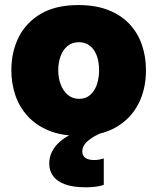

<svg xmlns="http://www.w3.org/2000/svg" viewBox="-20 -536 638 778"><path d="M301.5 14.5Q229.5 14.5 177.5 -7Q125.5 -28.5 91.8 -65.8Q58 -103 42 -150.8Q26 -198.5 26 -251Q26 -326 56 -385.8Q86 -445.5 146.2 -480.5Q206.5 -515.5 297.5 -515.5Q367.5 -515.5 419 -495.2Q470.5 -475 504.5 -438.8Q538.5 -402.5 555 -354.5Q571.5 -306.5 571.5 -251Q571.5 -175 540.8 -115Q510 -55 449.8 -20.2Q389.5 14.5 301.5 14.5ZM301 -135.5Q328 -135.5 346 -151.8Q364 -168 372.8 -194.2Q381.5 -220.5 381.5 -251Q381.5 -288 371 -313.5Q360.5 -339 342.2 -352Q324 -365 300 -365Q273 -365 254.2 -350Q235.5 -335 225.8 -309.2Q216 -283.5 216 -251Q216 -220.5 225.8 -194.2Q235.5 -168 254.5 -151.8Q273.5 -135.5 301 -135.5ZM329 223Q275 223 242.2 210.5Q209.5 198 194.5 176.2Q179.5 154.5 179.5 127.5Q179.5 99.5 191.5 77Q203.5 54.5 223 37.8Q242.5 21 265 10V-25.5L359.5 -37L397 0Q359.5 15 336.5 34.5Q313.5 54 313.5 78Q313.5 95 326 103.8Q338.5 112.5 361 112.5Q375 112.5 385 110Q395 107.5 400.5 106V213Q389.5 217.5 370.2 220.2Q351 223 329 223Z"/></svg>

Font: Commissioner Thin ExtraBold
Style: Regular
Weight: 800
Version: Version 1.000